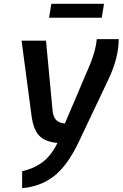

<svg xmlns="http://www.w3.org/2000/svg" viewBox="-20 -749 642 1006"><path d="M96 148Q157 135 203 100.5Q249 66 281 0Q217 -6 186.5 -37Q156 -68 146 -137L93 -536H221L256 -164Q261 -130 278 -117Q295 -104 320 -102L455 -419Q483 -492 487 -544H602Q602 -447 549 -335L393 -6Q334 118 264 173Q194 228 96 237ZM249 -729H525L513 -656H237Z"/></svg>

Font: Exo SemiBold
Style: Italic
Weight: 600
Italic angle: -9°
Designer: Natanael Gama
Foundry: Natanael Gama
Version: Version 1.500; ttfautohint (v1.6)